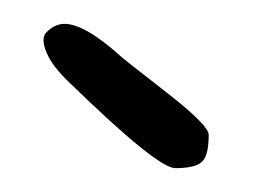

<svg xmlns="http://www.w3.org/2000/svg" viewBox="-20 -577 214 161"><path d="M39 -507Q24 -521 19 -533Q14 -545 19 -550Q26 -557 34 -557Q51 -557 81 -530Q83 -528 119 -500Q155 -472 155 -464Q155 -446 149 -441Q143 -436 127 -436Q112 -436 39 -507Z"/></svg>

Font: Indie Flower
Style: Regular
Weight: 400
Designer: Kimberly Geswein
Foundry: Kimberly Geswein
Version: Version 2.000